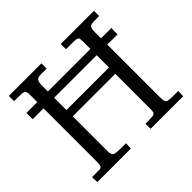

<svg xmlns="http://www.w3.org/2000/svg" viewBox="-159 -852 1037 1037"><g transform="rotate(-45 360.0 -333.5)"><path d="M27.1 -627V-667H275.9V-627H238Q213.4 -627 205.6 -621.1Q193.1 -612.1 193.1 -583V-534.9H518.1V-591.1Q518.1 -616.9 513.3 -620.2Q508.5 -623.5 501.7 -625Q493.9 -627 466.1 -627H424.1L423.1 -667H677V-627H644Q616.7 -627 609.6 -621.3Q599.1 -613 599.1 -585V-534.9H678L677 -487.1H599.1V-80.1Q599.1 -52.2 608.6 -45.4Q617.2 -39.1 658.9 -39.1H693.1L691.9 0H443.1L441.9 -39.1H461.9Q503.2 -39.1 508.5 -43.7Q513.9 -48.3 514.9 -50.5Q515.9 -52.7 517 -58.5Q518.1 -64.2 518.1 -68.8V-345H193.1V-83Q193.1 -53 204.1 -45.4Q213.9 -39.1 260 -39.1H293.9L292 0H35.9L34.9 -39.1Q59.8 -39.1 74 -39.1Q88.1 -39.1 93.4 -39.7Q98.6 -40.3 100.5 -41.3Q102.3 -42.2 105.2 -44.6Q108.2 -46.9 108.8 -49.8Q109.4 -52.7 110.6 -57.6Q112.1 -63.5 112.1 -83V-487.1H29.1V-534.9H112.1V-594Q112.1 -616 101.3 -622.1Q92.8 -627 54 -627ZM193.1 -393.1H518.1V-487.1H193.1Z"/></g></svg>

Font: Linden Hill
Style: Regular
Weight: 400
Version: Version 1.202